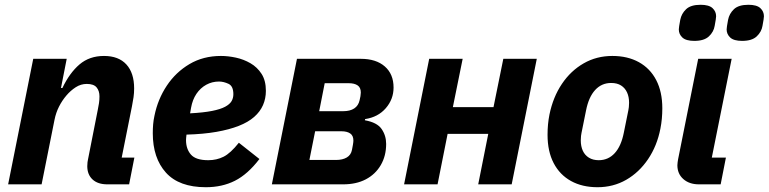

<svg xmlns="http://www.w3.org/2000/svg" viewBox="-20 -771 3215 803"><path d="M154 0H14L119 -525H259L235 -403H241Q271 -466 312.5 -501.5Q354 -537 415 -537Q476 -537 508.5 -501.5Q541 -466 541 -401Q541 -382 538.5 -364.5Q536 -347 532 -327L489 -112H542L520 0H429Q389 0 367 -20.5Q345 -41 345 -76Q345 -85 346 -92.5Q347 -100 348 -104L389 -312Q392 -326 394 -339.5Q396 -353 396 -368Q396 -391 384 -405.5Q372 -420 343 -420Q318 -420 296.5 -406Q275 -392 258 -372Q240 -351 227 -325.5Q214 -300 208 -270Z M841 12Q729 12 674 -49Q619 -110 619 -214Q619 -233 620.5 -251Q622 -269 626 -287Q640 -356 677.5 -412.5Q715 -469 772.5 -503Q830 -537 904 -537Q934 -537 966.5 -530Q999 -523 1027.5 -506.5Q1056 -490 1074 -462Q1092 -434 1092 -391Q1092 -359 1080 -331.5Q1068 -304 1043 -282Q1018 -260 978.5 -244.5Q939 -229 885 -219.5Q831 -210 760 -208Q759 -199 758.5 -194Q758 -189 758 -185Q758 -148 778.5 -124.5Q799 -101 851 -101Q886 -101 915 -115.5Q944 -130 979 -174L1065 -106Q1016 -42 962.5 -15Q909 12 841 12ZM896 -430Q867 -430 842.5 -416.5Q818 -403 801.5 -378.5Q785 -354 779 -320L775 -297Q831 -300 866.5 -307Q902 -314 921.5 -324.5Q941 -335 948.5 -348Q956 -361 956 -377Q956 -411 935.5 -420.5Q915 -430 896 -430Z M1117 0 1222 -525H1489Q1553 -525 1589.5 -493Q1626 -461 1626 -405Q1626 -356 1593.5 -318.5Q1561 -281 1507 -273L1506 -268Q1557 -259 1576 -231.5Q1595 -204 1595 -169Q1595 -119 1572.5 -80.5Q1550 -42 1510 -21Q1470 0 1415 0ZM1274 -102H1385Q1413 -102 1430.5 -112.5Q1448 -123 1452 -144Q1454 -154 1456 -165.5Q1458 -177 1458 -183Q1458 -204 1444.5 -213Q1431 -222 1408 -222H1298ZM1315 -306H1416Q1444 -306 1461.5 -317.5Q1479 -329 1484 -352Q1486 -359 1487.5 -368.5Q1489 -378 1489 -384Q1489 -405 1475.5 -414Q1462 -423 1439 -423H1338Z M1670 0 1775 -525H1915L1874 -323H2044L2085 -525H2225L2120 0H1980L2022 -211H1852L1810 0Z M2479 12Q2415 12 2368 -14Q2321 -40 2295.5 -89Q2270 -138 2270 -207Q2270 -230 2272 -251Q2274 -272 2278 -292Q2293 -365 2330 -420Q2367 -475 2421 -506Q2475 -537 2541 -537Q2605 -537 2652 -511Q2699 -485 2724.5 -436Q2750 -387 2750 -318Q2750 -296 2748 -274.5Q2746 -253 2742 -233Q2728 -161 2690.5 -105.5Q2653 -50 2599 -19Q2545 12 2479 12ZM2484 -101Q2524 -101 2551 -130.5Q2578 -160 2589 -216L2608 -310Q2609 -315 2610 -323Q2611 -331 2611 -341Q2611 -366 2602.5 -384.5Q2594 -403 2577.5 -413.5Q2561 -424 2536 -424Q2496 -424 2469 -394.5Q2442 -365 2431 -309L2412 -215Q2411 -211 2410 -202.5Q2409 -194 2409 -184Q2409 -159 2417.5 -140.5Q2426 -122 2443 -111.5Q2460 -101 2484 -101Z M2994 0H2903Q2863 0 2838 -22Q2813 -44 2813 -80Q2813 -86 2814 -92Q2815 -98 2816 -105L2900 -525H3040L2957 -112H3016ZM3084 -600Q3049 -600 3034 -614Q3019 -628 3019 -648Q3019 -653 3020.5 -662Q3022 -671 3025 -688Q3030 -714 3049.5 -732.5Q3069 -751 3110 -751Q3145 -751 3160 -737Q3175 -723 3175 -703Q3175 -698 3173.5 -689Q3172 -680 3169 -663Q3165 -638 3145 -619Q3125 -600 3084 -600ZM2884 -600Q2849 -600 2834 -614Q2819 -628 2819 -648Q2819 -653 2820.5 -662Q2822 -671 2825 -688Q2830 -714 2849.5 -732.5Q2869 -751 2910 -751Q2945 -751 2960 -737Q2975 -723 2975 -703Q2975 -698 2973.5 -689Q2972 -680 2969 -663Q2965 -638 2945 -619Q2925 -600 2884 -600Z"/></svg>

Font: IBM Plex Sans
Style: Bold Italic
Weight: 700
Italic angle: -11.31°
Designer: Mike Abbink, Paul van der Laan, Pieter van Rosmalen
Foundry: Bold Monday
Version: Version 3.201